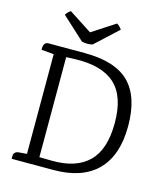

<svg xmlns="http://www.w3.org/2000/svg" viewBox="-128 -981 921 1077"><g transform="rotate(15 332.5 -443.0)"><path d="M42 0V-16Q42 -27 47.5 -33.5Q53 -40 56 -41Q59 -42 62.5 -43.5Q66 -45 71 -45L118 -49V-628L46 -634Q43 -679 75 -679H284Q463 -679 544.5 -597Q626 -515 626 -345.5Q626 -176 539 -88Q452 0 285 0ZM242 -632 191 -630H190V-49L263 -48Q403 -46 476 -117.5Q549 -189 549 -343.5Q549 -498 473 -567.5Q397 -637 242 -632ZM446 -858 315 -737Q286 -729 253 -737L121 -858Q134 -878 149 -886L283 -799L417 -886Q432 -878 446 -858Z"/></g></svg>

Font: Karma
Style: Regular
Weight: 400
Designer: Joana Correia
Foundry: Indian Type Foundry
Version: Version 1.202;PS 1.0;hotconv 1.0.78;makeotf.lib2.5.61930; tt